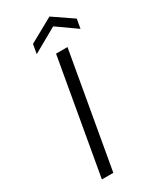

<svg xmlns="http://www.w3.org/2000/svg" viewBox="-223 -953 837 1018"><g transform="rotate(-30 195.5 -443.5)"><path d="M262 -832 113 -748 123 -805 271 -887 391 -805 381 -748ZM273 -699 150 0H80L203 -699Z"/></g></svg>

Font: Fz Poppins Light
Style: Italic
Weight: 300
Italic angle: -10°
Designer: Ninad Kale (Devanagari), Jonny Pinhorn (Latin)
Foundry: Indian Type Foundry
Version: Vit hóa bi Vntype.Com & FontZin.Com